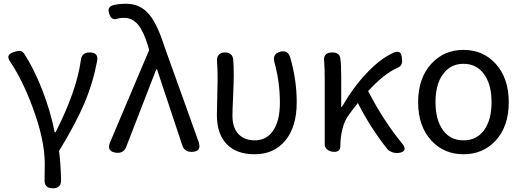

<svg xmlns="http://www.w3.org/2000/svg" viewBox="-20 -810 2783 1024"><path d="M261.7 194.3Q214.8 194.3 217.8 147.5Q218.8 124 218.8 63.5Q218.8 -65.4 152.3 -242.2Q101.6 -378.9 36.1 -478.5Q19.5 -501 26.4 -514.2Q33.2 -527.3 62.5 -535.2Q81.1 -540 89.8 -538.1Q101.6 -535.2 110.4 -521.5Q159.2 -446.3 204.1 -334Q250 -215.8 271.5 -104.5H276.4Q388.7 -325.2 411.1 -488.3Q415 -530.3 458 -530.3Q506.8 -530.3 498 -484.4Q475.6 -366.2 429.7 -258.3Q383.8 -150.4 294.9 -4.9Q303.7 59.6 305.7 150.4Q306.6 194.3 261.7 194.3Z M601.6 4.9Q545.9 -1 567.4 -51.8L775.4 -543L769.5 -564.5Q746.1 -641.6 717.8 -676.8Q686.5 -714.8 642.6 -714.8Q626 -714.8 611.3 -711.9Q574.2 -696.3 562.5 -737.3Q556.6 -754.9 560.5 -764.6Q564.5 -775.4 580.1 -781.2Q608.4 -790 652.3 -790Q728.5 -790 776.4 -732.4Q819.3 -680.7 857.4 -560.5L958 -280.3L1039.1 -53.7Q1057.6 0 1001 0Q963.9 0 952.1 -35.2L817.4 -440.4H813.5L653.3 -27.3Q640.6 7.8 601.6 4.9Z M1337.9 12.7Q1242.2 12.7 1190.4 -40Q1136.7 -93.8 1136.7 -197.3Q1136.7 -228.5 1138.7 -291Q1140.6 -353.5 1140.6 -384.8Q1140.6 -444.3 1137.7 -478.5Q1134.8 -502 1145.5 -516.1Q1156.2 -530.3 1179.7 -530.3Q1217.8 -530.3 1223.6 -495.1Q1226.6 -467.8 1226.6 -406.2Q1226.6 -377 1223.6 -303.7Q1219.7 -224.6 1219.7 -191.4Q1219.7 -125 1255.9 -90.8Q1287.1 -61.5 1338.9 -61.5Q1399.4 -61.5 1434.6 -110.4Q1472.7 -162.1 1472.7 -261.7Q1472.7 -370.1 1445.3 -471.7Q1428.7 -522.5 1474.6 -534.2Q1516.6 -544.9 1528.3 -502Q1562.5 -382.8 1562.5 -264.6Q1562.5 -131.8 1500 -58.6Q1440.4 12.7 1337.9 12.7Z M2046.9 -13.7Q1955.1 -128.9 1888.7 -260.7Q1861.3 -226.6 1838.9 -195.3Q1796.9 -138.7 1794.9 -27.3V-25.4Q1794.9 -13.7 1785.6 -6.8Q1776.4 0 1763.7 0Q1742.2 0 1727.5 -10.7Q1711.9 -21.5 1711.9 -41V-192.4V-384.8Q1711.9 -447.3 1709 -480.5Q1701.2 -530.3 1752 -530.3Q1790 -530.3 1794.9 -500Q1799.8 -465.8 1799.8 -406.2V-240.2H1803.7Q1863.3 -343.8 1933.6 -418Q2010.7 -500 2084 -531.2Q2104.5 -538.1 2114.3 -528.3Q2122.1 -520.5 2124 -496.1Q2126 -476.6 2121.1 -466.8Q2115.2 -454.1 2099.6 -448.2Q2027.3 -416 1943.4 -324.2Q2024.4 -167 2126 -43Q2142.6 -23.4 2136.7 -10.3Q2130.9 2.9 2103.5 5.9H2100.6Q2085 6.8 2069.8 1Q2054.7 -4.9 2046.9 -13.7Z M2452.1 12.7Q2348.6 12.7 2281.2 -59.6Q2210 -136.7 2210 -264.6Q2210 -394.5 2281.2 -470.7Q2348.6 -543.9 2452.1 -543.9Q2555.7 -543.9 2623 -470.7Q2693.4 -393.6 2693.4 -264.6Q2693.4 -135.7 2623 -59.6Q2555.7 12.7 2452.1 12.7ZM2452.1 -61.5Q2522.5 -61.5 2562 -116.2Q2601.6 -170.9 2601.6 -264.6Q2601.6 -358.4 2562.5 -413.1Q2522.5 -469.7 2452.1 -469.7Q2381.8 -469.7 2341.8 -413.1Q2302.7 -359.4 2302.7 -265.1Q2302.7 -170.9 2342.3 -116.2Q2381.8 -61.5 2452.1 -61.5Z"/></svg>

Font: Bpmf GenSen Rounded R
Style: R
Weight: 400
Foundry: But Ko
Version: Version 1.320